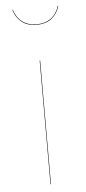

<svg xmlns="http://www.w3.org/2000/svg" viewBox="-53 -768 359 799"><g transform="rotate(-5 126.0 -368.5)"><path d="M127 0H125V-517H127ZM30 -737H32Q42 -704 66 -686Q90 -668 126 -668Q162 -668 186 -686Q210 -704 220 -737H222Q213 -705 189 -685.5Q165 -666 126 -666Q87 -666 63 -685.5Q39 -705 30 -737Z"/></g></svg>

Font: FiraGO Two
Style: Regular
Weight: 100
Designer: bBox Type
Foundry: bBox Type GmbH
Version: Version 1.001